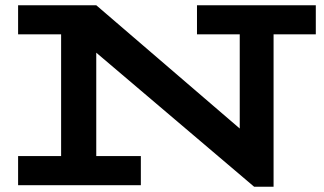

<svg xmlns="http://www.w3.org/2000/svg" viewBox="-20 -706 1236 732"><path d="M949 6 134 -686H347L894 -216V-669H1023V6ZM49 0V-111H517V0ZM213 -15V-686H347V-15ZM49 -575V-686H347L346 -575ZM731 -575V-686H1184V-575Z"/></svg>

Font: BioRhyme SemiExpanded
Style: Bold
Weight: 700
Width: 6
Designer: Aoife Mooney
Foundry: Aoife Mooney Type
Version: Version 1.600;gftools[0.9.33]